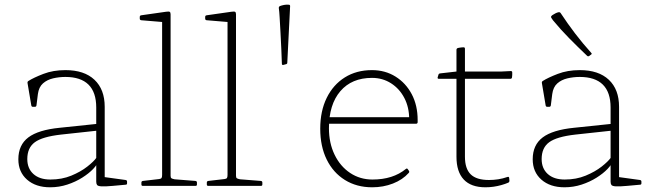

<svg xmlns="http://www.w3.org/2000/svg" viewBox="-20 -790 2774 816"><path d="M193 6Q132 6 95 -26.5Q58 -59 58 -113Q58 -174 100.5 -206Q143 -238 234 -247L397 -264L396 -235L239 -218Q160 -209 128 -185.5Q96 -162 96 -114Q96 -74 122 -50.5Q148 -27 194 -27Q243 -27 283 -43.5Q323 -60 351 -82Q379 -104 390 -120L398 -106Q394 -91 376 -72Q358 -53 329.5 -35Q301 -17 266 -5.5Q231 6 193 6ZM389 -333Q389 -398 356 -430.5Q323 -463 258 -463Q231 -463 205.5 -457Q180 -451 162.5 -435.5Q145 -420 141 -390L135 -342Q134 -336 128 -336H120Q114 -336 113 -342Q109 -366 105 -389.5Q101 -413 97 -437Q96 -443 101 -446Q123 -460 164.5 -476Q206 -492 258 -492Q338 -492 381.5 -451Q425 -410 425 -336V-162H389ZM425 -162V-14L405 -40L514 -25Q520 -24 520 -18V-11Q520 -5 514 -5L459 0Q426 3 411 2Q396 1 392.5 -4Q389 -9 389 -18V-95V-100V-162Z M669 0V-576H705V0ZM587 0Q581 0 581 -6V-14Q581 -20 587 -21L656 -29Q664 -30 666.5 -33.5Q669 -37 669 -47V-180H705V-43Q705 -35 708.5 -32.5Q712 -30 722 -28L811 -21Q817 -20 817 -14V-6Q817 0 811 0ZM669 -576V-720L688 -695L580 -704Q574 -705 574 -711V-718Q574 -724 580 -725L685 -740Q698 -742 701.5 -739.5Q705 -737 705 -729V-576Z M947 0V-576H983V0ZM865 0Q859 0 859 -6V-14Q859 -20 865 -21L934 -29Q942 -30 944.5 -33.5Q947 -37 947 -47V-180H983V-43Q983 -35 986.5 -32.5Q990 -30 1000 -28L1089 -21Q1095 -20 1095 -14V-6Q1095 0 1089 0ZM947 -576V-720L966 -695L858 -704Q852 -705 852 -711V-718Q852 -724 858 -725L963 -740Q976 -742 979.5 -739.5Q983 -737 983 -729V-576Z M1184 -514Q1178 -513 1178 -519Q1177 -548 1175.5 -583.5Q1174 -619 1172 -653.5Q1170 -688 1168.5 -715.5Q1167 -743 1165 -755Q1164 -760 1169 -764Q1177 -767 1187 -769Q1197 -771 1207 -770Q1213 -770 1213 -764L1201 -524Q1201 -518 1195 -517Z M1562 6Q1496 6 1446 -25Q1396 -56 1368.5 -112Q1341 -168 1341 -243Q1341 -318 1368.5 -374Q1396 -430 1445.5 -461Q1495 -492 1561 -492Q1617 -492 1661 -464.5Q1705 -437 1730 -389.5Q1755 -342 1755 -280Q1755 -277 1755 -274.5Q1755 -272 1755 -270Q1754 -264 1748 -264H1363V-292H1732L1717 -273Q1718 -275 1718.5 -278Q1719 -281 1719 -284Q1719 -334 1698.5 -373.5Q1678 -413 1642 -436Q1606 -459 1561 -459Q1475 -459 1426.5 -402.5Q1378 -346 1378 -245Q1378 -182 1402 -132.5Q1426 -83 1468 -55Q1510 -27 1563 -27Q1650 -27 1705 -72Q1710 -76 1713 -71L1718 -64Q1721 -59 1717 -55Q1691 -26 1650 -10Q1609 6 1562 6Z M2043 6Q1982 6 1951 -27Q1920 -60 1920 -124V-484V-486V-578Q1920 -584 1926 -586Q1930 -587 1934 -587.5Q1938 -588 1942 -588.5Q1946 -589 1950 -589Q1956 -589 1956 -583V-124Q1956 -73 1980.5 -49Q2005 -25 2058 -25Q2078 -25 2097.5 -28Q2117 -31 2137 -38Q2143 -40 2144 -34L2145 -23Q2146 -18 2141 -14Q2127 -8 2111 -3.5Q2095 1 2078 3.5Q2061 6 2043 6ZM1845 -455Q1839 -455 1840 -461L1843 -471Q1844 -477 1850 -478L1920 -486H2110L2151 -488Q2157 -488 2157 -482Q2157 -477 2157 -471.5Q2157 -466 2156 -461Q2155 -455 2149 -455Z M2379 6Q2318 6 2281 -26.5Q2244 -59 2244 -113Q2244 -174 2286.5 -206Q2329 -238 2420 -247L2583 -264L2582 -235L2425 -218Q2346 -209 2314 -185.5Q2282 -162 2282 -114Q2282 -74 2308 -50.5Q2334 -27 2380 -27Q2429 -27 2469 -43.5Q2509 -60 2537 -82Q2565 -104 2576 -120L2584 -106Q2580 -91 2562 -72Q2544 -53 2515.5 -35Q2487 -17 2452 -5.5Q2417 6 2379 6ZM2575 -333Q2575 -398 2542 -430.5Q2509 -463 2444 -463Q2417 -463 2391.5 -457Q2366 -451 2348.5 -435.5Q2331 -420 2327 -390L2321 -342Q2320 -336 2314 -336H2306Q2300 -336 2299 -342Q2295 -366 2291 -389.5Q2287 -413 2283 -437Q2282 -443 2287 -446Q2309 -460 2350.5 -476Q2392 -492 2444 -492Q2524 -492 2567.5 -451Q2611 -410 2611 -336V-162H2575ZM2611 -162V-14L2591 -40L2700 -25Q2706 -24 2706 -18V-11Q2706 -5 2700 -5L2645 0Q2612 3 2597 2Q2582 1 2578.5 -4Q2575 -9 2575 -18V-95V-100V-162ZM2484 -552Q2479 -549 2475 -553Q2435 -591 2399 -627.5Q2363 -664 2330 -704Q2325 -711 2323 -714.5Q2321 -718 2322.5 -720.5Q2324 -723 2328 -726Q2334 -730 2341 -733.5Q2348 -737 2354 -738Q2360 -739 2363 -734Q2392 -690 2424 -648Q2456 -606 2493 -565Q2497 -561 2492 -558Z"/></svg>

Font: Hahmlet Thin
Style: Regular
Weight: 250
Version: Version 1.002